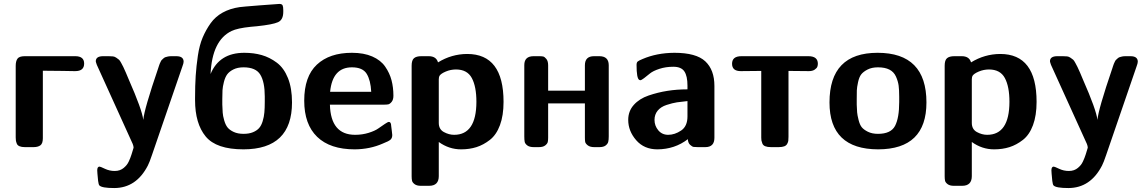

<svg xmlns="http://www.w3.org/2000/svg" viewBox="-20 -741 5778 967"><path d="M59.1 -48.8V-409.2Q59.1 -433.1 68.1 -445.6Q77.1 -458 105 -458H358.9Q403.8 -458 403.8 -420.9Q403.8 -382.8 358.9 -382.8H354Q348.1 -382.8 296.1 -383.8Q244.1 -384.8 195.8 -384.8V-44.9Q195.8 -18.1 183.3 -9Q170.9 0 148.9 0H105Q88.9 0 78.4 -4.4Q67.9 -8.8 64.5 -17.8Q61 -26.9 60.1 -33Q59.1 -39.1 59.1 -48.8Z M462.4 -432.1Q462.4 -458 499.5 -458H526.9Q540 -458 548.8 -457Q557.6 -456.1 566.2 -450Q574.7 -443.8 579.1 -440.4Q583.5 -437 590.6 -423.6Q597.7 -410.2 601.1 -403.6Q604.5 -397 614 -375Q623.5 -353 628.4 -340.8Q695.3 -189 701.7 -137.2Q705.6 -189 776.9 -397.9Q777.8 -399.9 780.3 -408.4Q782.7 -417 784.2 -419.4Q785.6 -421.9 788.6 -429Q791.5 -436 794.7 -439Q797.9 -441.9 802.7 -446.5Q807.6 -451.2 813.2 -453.1Q818.8 -455.1 826.2 -456.5Q833.5 -458 843.8 -458H867.7Q904.8 -458 904.8 -430.2Q904.8 -422.4 898.4 -405.8L745.6 39.1Q732.4 78.1 724.6 92.8Q666.5 205.6 555.7 206.1Q492.7 206.1 480.5 192.9Q476.6 189 474.1 169.9Q471.7 150.9 470.7 133.8L469.7 117.2Q469.7 98.1 481.4 98.1Q485.4 98.1 508.5 109.1Q531.7 120.1 557.6 120.1Q571.8 120.1 583.3 116Q594.7 111.8 603.3 104.5Q611.8 97.2 617.7 90.1Q623.5 83 628.7 72Q633.8 61 636.2 54.4Q638.7 47.9 642.1 37.8Q645.5 27.8 645.5 26.9Q652.3 3.9 652.8 2.9Q652.8 -4.9 648.4 -16.1L467.8 -414.1Q462.4 -429.2 462.4 -432.1Z M962.4 -236.8V-247.1Q962.4 -310.1 965.6 -359.1Q968.8 -408.2 976.6 -460.7Q984.4 -513.2 1000.5 -551.5Q1016.6 -589.8 1040.5 -623.5Q1064.5 -657.2 1101.6 -677.7Q1138.7 -698.2 1186.5 -705.1Q1198.7 -707 1289.1 -714.1Q1379.4 -721.2 1386.7 -721.2Q1399.9 -721.2 1403.3 -714.1Q1406.7 -707 1406.7 -689.9V-681.2Q1406.7 -641.1 1380.1 -629.2Q1353.5 -617.2 1274.4 -608.9Q1253.4 -606.9 1242.7 -606Q1175.8 -599.1 1146.5 -585Q1048.3 -538.1 1040.5 -368.2Q1084.5 -475.1 1210.4 -475.1Q1258.3 -475.1 1298.3 -463.6Q1338.4 -452.1 1374 -425.5Q1409.7 -398.9 1430.2 -347.9Q1450.7 -296.9 1450.7 -225.1Q1450.7 10.7 1206.5 11.2Q1069.3 11.2 1015.9 -53.7Q962.4 -118.7 962.4 -236.8ZM1099.6 -214.8Q1100.6 -189 1101.6 -173.6Q1102.5 -158.2 1109.1 -135Q1115.7 -111.8 1126.2 -98.9Q1136.7 -85.9 1157.2 -76.4Q1177.7 -66.9 1206.5 -66.9Q1234.4 -66.9 1253.9 -75Q1273.4 -83 1284.9 -95.9Q1296.4 -108.9 1303 -130.9Q1309.6 -152.8 1311.5 -174.8Q1313.5 -196.8 1313.5 -228V-254.9Q1313.5 -328.1 1291 -365Q1268.6 -401.9 1206.5 -401.9Q1176.8 -401.9 1155.8 -391.4Q1134.8 -380.9 1124.3 -366.5Q1113.8 -352.1 1107.7 -328.1Q1101.6 -304.2 1100.6 -286.6Q1099.6 -269 1099.6 -242.2Z M1512.2 -233.9Q1512.2 -356 1575.9 -415.5Q1639.6 -475.1 1752.4 -475.1Q1812.5 -475.1 1855 -456.5Q1897.5 -438 1919.9 -405.5Q1942.4 -373 1951.9 -336.9Q1961.4 -300.8 1961.4 -258.8Q1961.4 -238.8 1952.4 -227.8Q1943.4 -216.8 1934.8 -215.3Q1926.3 -213.9 1913.6 -213.9H1641.6Q1645.5 -62 1768.6 -62Q1804.7 -62 1836.7 -72Q1868.7 -82 1886 -94.5Q1903.3 -106.9 1918.5 -116.9Q1933.6 -127 1938.5 -127Q1949.7 -127 1950.2 -106.9Q1951.2 -97.2 1953.4 -81.5Q1955.6 -65.9 1955.6 -61Q1955.6 -45.9 1947 -37.8Q1938.5 -29.8 1908.2 -18.1Q1843.3 10.7 1766.6 11.2Q1642.6 11.2 1577.4 -51.8Q1512.2 -114.7 1512.2 -233.9ZM1642.6 -278.8H1849.6Q1846.7 -336.9 1826.7 -369.4Q1806.6 -401.9 1752.4 -401.9Q1654.8 -401.9 1642.6 -278.8Z M2053.2 147V-410.2Q2053.2 -438 2065.2 -448Q2077.1 -458 2102.1 -458H2139.2Q2177.2 -458 2186 -426.8Q2253.9 -468.8 2333 -469.2Q2516.1 -469.2 2516.1 -228Q2516.1 -159.2 2498 -110.6Q2480 -62 2447.5 -36.6Q2415 -11.2 2379.6 0Q2344.2 11.2 2302.2 11.2Q2241.2 11.2 2189.9 -25.9V146Q2189.9 194.8 2141.1 194.8H2099.1Q2079.1 194.8 2068.1 186.5Q2057.1 178.2 2055.2 169.2Q2053.2 160.2 2053.2 147ZM2189.9 -122.1Q2189.9 -89.8 2215.6 -75.9Q2241.2 -62 2267.1 -62Q2378.9 -62 2379.4 -228Q2379.4 -305.2 2356.2 -348.1Q2333 -391.1 2276.4 -391.1Q2249.5 -391.1 2224.9 -380.6Q2200.2 -370.1 2193.4 -358.9Q2190.4 -354 2189.9 -341.8Z M2620.6 -54.2V-413.1Q2620.6 -458 2667.5 -458H2695.8Q2708 -458 2715.3 -456.5Q2722.7 -455.1 2731.7 -444.1Q2740.7 -433.1 2740.7 -412.1V-284.2H2925.8V-412.1Q2925.8 -458 2971.7 -458H2998.5Q3045.4 -458 3045.9 -413.1V-54.2Q3045.9 -36.1 3043.2 -26.1Q3040.5 -16.1 3030 -8.1Q3019.5 0 2998.5 0H2972.7Q2951.7 0 2940.2 -9Q2928.7 -18.1 2927.2 -26.6Q2925.8 -35.2 2925.8 -47.9V-220.2H2740.7V-47.9Q2740.7 -34.7 2738.8 -25.9Q2736.8 -17.1 2725.8 -8.5Q2714.8 0 2693.8 0H2668.9Q2647 0 2635.7 -8.5Q2624.5 -17.1 2622.6 -26.6Q2620.6 -36.1 2620.6 -54.2Z M3144 -137.2Q3144 -181.2 3172.1 -212.6Q3200.2 -244.1 3246.8 -260Q3293.5 -275.9 3341.3 -283.4Q3389.2 -291 3442.4 -291V-310.1Q3442.4 -357.9 3426.8 -381.3Q3411.1 -404.8 3371.1 -404.8Q3333 -404.8 3301 -394.3Q3269 -383.8 3253.2 -370.8Q3237.3 -357.9 3223.9 -347.4Q3210.4 -336.9 3204.1 -336.9Q3203.1 -336.9 3199.2 -338.9Q3186 -346.7 3186 -414.1Q3186 -426.3 3191.7 -431.2Q3197.3 -436 3216.3 -443.8Q3288.1 -474.6 3376.5 -475.1Q3486.3 -475.1 3532.2 -432.1Q3578.1 -389.2 3578.1 -308.1V-46.9Q3578.1 0 3532.2 0H3495.1Q3481 0 3473.6 -1Q3466.3 -2 3455.8 -11.5Q3445.3 -21 3444.3 -40Q3378.4 10.7 3291 11.2Q3224.1 11.2 3184.1 -34.9Q3144 -81.1 3144 -137.2ZM3276.4 -137.2Q3276.4 -107.4 3295.4 -84.7Q3314.5 -62 3345.2 -62Q3378.4 -62 3410.4 -83.5Q3442.4 -105 3442.4 -154.8V-231.9Q3411.6 -229 3389.4 -225.6Q3367.2 -222.2 3337.6 -212.6Q3308.1 -203.1 3292.2 -183.6Q3276.4 -164.1 3276.4 -137.2Z M3667 -419.9Q3667 -458 3714.4 -458H4051.3Q4099.1 -458 4099.1 -419.9Q4099.1 -413.1 4096.7 -405.5Q4094.2 -397.9 4083.3 -390.4Q4072.3 -382.8 4054.2 -382.8Q3971.2 -383.8 3951.2 -383.8V-51.8Q3951.2 -38.6 3950.2 -31.7Q3949.2 -24.9 3944.6 -16.4Q3939.9 -7.8 3929.4 -3.9Q3918.9 0 3901.4 0H3863.3Q3845.2 0 3834.2 -4.4Q3823.2 -8.8 3819.6 -18.3Q3815.9 -27.8 3814.9 -33.4Q3814 -39.1 3814 -47.9V-383.8Q3793.9 -383.8 3710.9 -382.8Q3667 -382.8 3667 -419.9Z M4157.7 -225.1Q4157.7 -475.1 4399.9 -475.1Q4646 -475.1 4646 -225.1Q4646 10.7 4402.8 11.2Q4157.7 10.7 4157.7 -225.1ZM4294.9 -213.9Q4295.9 -188 4296.9 -175Q4297.9 -162.1 4304 -137.5Q4310.1 -112.8 4320.1 -100.3Q4330.1 -87.9 4351.1 -77.4Q4372.1 -66.9 4401.9 -66.9Q4466.8 -66.9 4487.8 -106.9Q4508.8 -147 4508.8 -227.1V-253.9Q4508.8 -288.1 4505.9 -310.1Q4502.9 -332 4492.4 -355.5Q4481.9 -378.9 4459.5 -390.4Q4437 -401.9 4401.9 -401.9Q4371.1 -401.9 4349.6 -390.9Q4328.1 -379.9 4317.6 -366.5Q4307.1 -353 4301.5 -326.9Q4295.9 -300.8 4295.4 -285.9Q4294.9 -271 4294.9 -242.2Z M4737.8 147V-410.2Q4737.8 -438 4749.8 -448Q4761.7 -458 4786.6 -458H4823.7Q4861.8 -458 4870.6 -426.8Q4938.5 -468.8 5017.6 -469.2Q5200.7 -469.2 5200.7 -228Q5200.7 -159.2 5182.6 -110.6Q5164.6 -62 5132.1 -36.6Q5099.6 -11.2 5064.2 0Q5028.8 11.2 4986.8 11.2Q4925.8 11.2 4874.5 -25.9V146Q4874.5 194.8 4825.7 194.8H4783.7Q4763.7 194.8 4752.7 186.5Q4741.7 178.2 4739.7 169.2Q4737.8 160.2 4737.8 147ZM4874.5 -122.1Q4874.5 -89.8 4900.1 -75.9Q4925.8 -62 4951.7 -62Q5063.5 -62 5064 -228Q5064 -305.2 5040.8 -348.1Q5017.6 -391.1 4960.9 -391.1Q4934.1 -391.1 4909.4 -380.6Q4884.8 -370.1 4877.9 -358.9Q4875 -354 4874.5 -341.8Z M5268.1 -432.1Q5268.1 -458 5305.2 -458H5332.5Q5345.7 -458 5354.5 -457Q5363.3 -456.1 5371.8 -450Q5380.4 -443.8 5384.8 -440.4Q5389.2 -437 5396.2 -423.6Q5403.3 -410.2 5406.7 -403.6Q5410.2 -397 5419.7 -375Q5429.2 -353 5434.1 -340.8Q5501 -189 5507.3 -137.2Q5511.2 -189 5582.5 -397.9Q5583.5 -399.9 5585.9 -408.4Q5588.4 -417 5589.8 -419.4Q5591.3 -421.9 5594.2 -429Q5597.2 -436 5600.3 -439Q5603.5 -441.9 5608.4 -446.5Q5613.3 -451.2 5618.9 -453.1Q5624.5 -455.1 5631.8 -456.5Q5639.2 -458 5649.4 -458H5673.3Q5710.4 -458 5710.4 -430.2Q5710.4 -422.4 5704.1 -405.8L5551.3 39.1Q5538.1 78.1 5530.3 92.8Q5472.2 205.6 5361.3 206.1Q5298.3 206.1 5286.1 192.9Q5282.2 189 5279.8 169.9Q5277.3 150.9 5276.4 133.8L5275.4 117.2Q5275.4 98.1 5287.1 98.1Q5291 98.1 5314.2 109.1Q5337.4 120.1 5363.3 120.1Q5377.4 120.1 5388.9 116Q5400.4 111.8 5408.9 104.5Q5417.5 97.2 5423.3 90.1Q5429.2 83 5434.3 72Q5439.5 61 5441.9 54.4Q5444.3 47.9 5447.8 37.8Q5451.2 27.8 5451.2 26.9Q5458 3.9 5458.5 2.9Q5458.5 -4.9 5454.1 -16.1L5273.4 -414.1Q5268.1 -429.2 5268.1 -432.1Z"/></svg>

Font: CMU Sans Serif
Style: Bold
Weight: 700
Version: Version 0.7.0